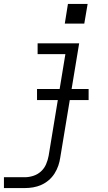

<svg xmlns="http://www.w3.org/2000/svg" viewBox="-29 -740 549 975"><path d="M-9 215V160H97Q118 160 140 153Q162 146 179 130.5Q196 115 205 94Q214 73 218 51L303 -465H162V-520H373L277 60Q274 81 267 101.5Q260 122 248 141Q236 160 218.5 175Q201 190 180.5 199Q160 208 139 211.5Q118 215 97 215ZM399 -620H300L316 -720H416ZM159 -232V-288H421V-232Z"/></svg>

Font: Iosevka SS04 Light
Style: Italic
Weight: 300
Italic angle: -9°
Monospace: yes
Designer: Belleve Invis
Foundry: Belleve Invis
Version: Version 19.0.0; ttfautohint (v1.8.4)